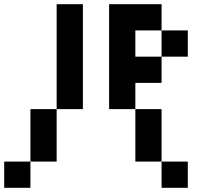

<svg xmlns="http://www.w3.org/2000/svg" viewBox="-20 -895 1040 915"><path d="M0 0V-125H125V0ZM250 -125H125V-375H250ZM250 -375V-875H375V-375ZM500 -375V-875H750V-750H625V-625H750V-500H625V-375ZM750 -125H625V-375H750ZM750 0V-125H875V0ZM750 -625V-750H875V-625Z"/></svg>

Font: GalmuriMono7 Regular
Style: Regular
Weight: 400
Designer: Lee Minseo (quiple)
Version: Version 2.399;hotconv 1.1.1;makeotfexe 2.6.0 DEVELOPMENT